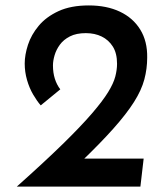

<svg xmlns="http://www.w3.org/2000/svg" viewBox="-20 -687 611 707"><path d="M42 0Q144 -91 211 -156.5Q278 -222 318 -268.5Q358 -315 378 -347.5Q398 -380 404.5 -405Q411 -430 411 -452Q411 -491 395.5 -515.5Q380 -540 354.5 -552.5Q329 -565 296 -565Q261 -565 237.5 -553Q214 -541 200.5 -522.5Q187 -504 181 -483.5Q175 -463 175 -446Q175 -419 182 -397Q189 -375 202 -358L130 -299Q116 -315 102 -339Q88 -363 79.5 -392.5Q71 -422 71 -453Q71 -485 83 -522Q95 -559 122.5 -592Q150 -625 195.5 -646Q241 -667 307 -667Q373 -667 421.5 -644Q470 -621 496.5 -578Q523 -535 522 -475Q522 -434 511.5 -394.5Q501 -355 473.5 -311.5Q446 -268 397.5 -213.5Q349 -159 274 -87L226 -103H509L497 0Z"/></svg>

Font: Josefin Sans Thin Medium
Style: Italic
Weight: 500
Italic angle: -7°
Version: Version 2.000